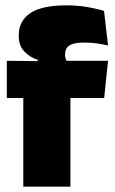

<svg xmlns="http://www.w3.org/2000/svg" viewBox="-20 -697 428 717"><path d="M228 -677Q269.5 -677 306 -670.8Q342.5 -664.5 368.5 -656L383.5 -527Q364.5 -531.5 343 -534.8Q321.5 -538 296.5 -538Q266.5 -538 250.5 -532.5Q234.5 -527 228.8 -517Q223 -507 223 -493.5V-492.5Q223 -482.5 226.2 -475Q229.5 -467.5 234.5 -460.5L121 -456.5V-473.5Q91.5 -483 70.8 -504.8Q50 -526.5 50 -562.5V-565Q50 -619 93.2 -648Q136.5 -677 228 -677ZM67 0V-420.5H243V0ZM5.5 -331V-470L145 -468.5L211 -470H383.5L369 -331Z"/></svg>

Font: Anek Telugu Medium ExtraBold
Style: Regular
Weight: 800
Version: Version 1.003